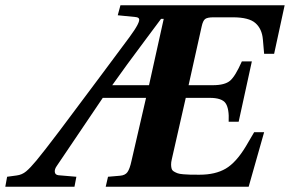

<svg xmlns="http://www.w3.org/2000/svg" viewBox="-92 -712 1105 732"><path d="M335.9 -387.2H476.1L532.2 -640.1H522Q504.4 -616.2 463.6 -561.8Q422.9 -507.3 392.8 -466.3Q362.8 -425.3 335.9 -387.2ZM-71.8 0 -64.9 -38.1 -28.8 -43Q-8.3 -45.4 7.6 -58.6Q23.4 -71.8 46.9 -100.1Q73.7 -132.3 134.5 -212.6Q195.3 -293 286.9 -416.3Q378.4 -539.6 401.9 -570.8Q444.3 -628.4 438 -640.6Q435.5 -646 424.8 -647L356.9 -653.8L367.2 -691.9H993.2L953.1 -506.8H915L910.2 -562Q906.7 -602.1 881.8 -624Q856.9 -646 795.9 -646H722.2Q698.7 -646 690.2 -639.6Q681.6 -633.3 676.8 -610.8L627 -387.2H719.2Q765.1 -387.2 785.2 -404.3Q805.2 -421.4 830.1 -478H868.2L817.9 -248H779.8Q782.2 -297.9 768.1 -318.4Q753.9 -338.9 708 -338.9H616.2L563 -105Q560.1 -92.8 560.3 -83.7Q560.5 -74.7 562.5 -68.4Q564.5 -62 571.5 -57.9Q578.6 -53.7 585.4 -51.3Q592.3 -48.8 606.9 -47.6Q621.6 -46.4 634 -46.1Q646.5 -45.9 668.9 -45.9Q729 -45.9 768.6 -69.1Q808.1 -92.3 845.2 -153.8L877 -208H915L856 0H311L319.8 -38.1L365.2 -42Q385.3 -43.5 394 -55.9Q402.8 -68.4 409.2 -98.1L464.8 -338.9H299.8Q129.4 -86.9 125 -80.1Q115.7 -67.4 116.9 -56.4Q118.2 -45.4 130.9 -43.9L199.2 -38.1L191.9 0Z"/></svg>

Font: Linguistics Pro
Style: Bold Italic
Weight: 700
Italic angle: -12°
Designer: Stefan Peev, Context Ltd
Foundry: Stefan Peev, Context Ltd
Version: Version 001.000